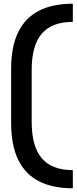

<svg xmlns="http://www.w3.org/2000/svg" viewBox="-20 -773 413 1036"><path d="M373 243Q265 243 191 205.5Q117 168 78.5 89.5Q40 11 40 -110V-400Q40 -522 78.5 -600Q117 -678 191 -715.5Q265 -753 373 -753V-655Q261 -655 206 -592Q151 -529 151 -395V-115Q151 18 206 81.5Q261 145 373 145Z"/></svg>

Font: Space Grotesk Frontify SemiBold
Style: Regular
Weight: 600
Designer: Florian Karsten
Version: Version 2.000